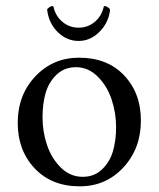

<svg xmlns="http://www.w3.org/2000/svg" viewBox="-20 -624 537 650"><path d="M331.1 -600.6Q331.1 -603.5 335 -603.5Q339.4 -603.5 345.9 -598.9Q352.5 -594.2 352.5 -590.8Q352.5 -590.3 352.1 -587.2Q351.6 -584 351.6 -583Q344.7 -543 314.7 -514.2Q284.7 -485.4 246.1 -485.4Q207 -485.4 177.2 -513.7Q147.5 -542 140.6 -584Q140.6 -585 140.1 -587.6Q139.6 -590.3 139.6 -590.8Q139.6 -594.2 146.2 -598.9Q152.8 -603.5 157.2 -603.5Q161.1 -603.5 161.1 -600.6Q168.5 -568.8 191.9 -549.6Q215.3 -530.3 246.1 -530.3Q276.9 -530.3 300.3 -549.6Q323.7 -568.8 331.1 -600.6ZM237.3 -396.5Q197.8 -396.5 171.4 -371.1Q145 -345.7 134.5 -309.1Q124 -272.5 124 -227.5Q124 -178.2 139.2 -133.1Q154.3 -87.9 186 -56.6Q217.8 -25.4 259.8 -25.4Q299.3 -25.4 325.7 -50.8Q352.1 -76.2 362.5 -112.5Q373 -148.9 373 -193.4Q373 -242.2 357.7 -287.8Q342.3 -333.5 310.5 -365Q278.8 -396.5 237.3 -396.5ZM248 -428.7Q343.3 -428.7 400.1 -368.9Q457 -309.1 457 -215.8Q457 -121.1 397.7 -57.1Q338.4 6.8 250 6.8Q154.8 6.8 97.4 -54Q40 -114.7 40 -208Q40 -302.2 99.6 -365.5Q159.2 -428.7 248 -428.7Z"/></svg>

Font: Amiri
Style: Regular
Weight: 400
Designer: Khaled Hosny
Version: Version 000.108